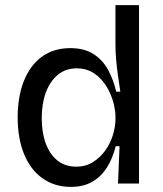

<svg xmlns="http://www.w3.org/2000/svg" viewBox="-20 -717 636 750"><path d="M257 13Q193 13 146 -20.5Q99 -54 74 -115Q49 -176 49 -259Q49 -339 73 -400Q97 -461 143 -495Q189 -529 255 -529Q309 -529 345 -506Q381 -483 402 -444.5Q423 -406 434 -359H450Q445 -391 440.5 -423.5Q436 -456 433.5 -486.5Q431 -517 431 -542V-697H523V-251V0H441L447 -146H432Q420 -98 397.5 -62.5Q375 -27 340.5 -7Q306 13 257 13ZM278 -66Q315 -66 343.5 -84Q372 -102 391.5 -129.5Q411 -157 421 -189.5Q431 -222 431 -250V-262Q431 -282 425.5 -306.5Q420 -331 408.5 -356Q397 -381 379 -402.5Q361 -424 336.5 -437Q312 -450 280 -450Q236 -450 205.5 -424.5Q175 -399 159 -355.5Q143 -312 143 -256Q143 -199 159 -156Q175 -113 205 -89.5Q235 -66 278 -66Z"/></svg>

Font: Bricolage Grotesque 28pt
Style: Regular
Weight: 400
Version: Version 1.001;gftools[0.9.33.dev8+g029e19f]